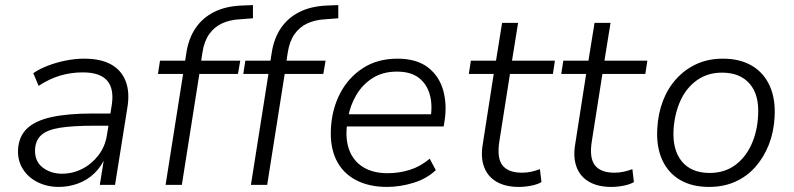

<svg xmlns="http://www.w3.org/2000/svg" viewBox="-20 -728 3125 756"><path d="M211 8Q166 8 128.5 -10.5Q91 -29 70 -62.5Q49 -96 51 -139Q54 -191 86.5 -222Q119 -253 183 -267Q247 -281 343 -281H426L418 -233H351Q267 -233 216.5 -225Q166 -217 143 -196.5Q120 -176 118 -140Q116 -93 148 -68.5Q180 -44 224 -44Q266 -44 303.5 -63Q341 -82 367.5 -116.5Q394 -151 401 -196L420 -314Q430 -378 402 -410.5Q374 -443 306 -443Q260 -443 217.5 -430.5Q175 -418 132 -390L111 -440Q138 -458 171.5 -470.5Q205 -483 241 -490Q277 -497 312 -497Q376 -497 417 -474.5Q458 -452 475 -408Q492 -364 481 -301L433 0H373L391 -112H396Q380 -73 352 -46Q324 -19 287.5 -5.5Q251 8 211 8Z M632 0 701 -437H602L610 -489H721L707 -476L714 -521Q723 -578 750.5 -618Q778 -658 822.5 -680.5Q867 -703 928 -706L976 -708V-656L924 -652Q885 -650 854.5 -636Q824 -622 804 -594Q784 -566 777 -521L771 -481L764 -489H926L917 -437H765L696 0Z M968 0 1037 -437H938L946 -489H1057L1043 -476L1050 -521Q1059 -578 1086.5 -618Q1114 -658 1158.5 -680.5Q1203 -703 1264 -706L1312 -708V-656L1260 -652Q1221 -650 1190.5 -636Q1160 -622 1140 -594Q1120 -566 1113 -521L1107 -481L1100 -489H1262L1253 -437H1101L1032 0Z M1504 8Q1432 8 1380.5 -19.5Q1329 -47 1304 -98.5Q1279 -150 1283 -222Q1287 -298 1319 -360Q1351 -422 1408.5 -459.5Q1466 -497 1545 -497Q1620 -497 1664.5 -463Q1709 -429 1725 -372.5Q1741 -316 1730 -249L1727 -230H1328L1336 -278H1697L1675 -262Q1684 -315 1672 -356.5Q1660 -398 1628.5 -422Q1597 -446 1543 -446Q1487 -446 1447 -420.5Q1407 -395 1383 -354Q1359 -313 1351 -267L1348 -247Q1338 -186 1354 -140.5Q1370 -95 1409 -70.5Q1448 -46 1506 -46Q1551 -46 1593 -59Q1635 -72 1672 -103L1696 -58Q1660 -24 1607.5 -8Q1555 8 1504 8Z M2023 8Q1970 8 1935 -12.5Q1900 -33 1886 -71Q1872 -109 1881 -161L1924 -437H1826L1834 -489H1933L1957 -638H2020L1996 -489H2165L2157 -437H1988L1946 -170Q1936 -105 1959 -76.5Q1982 -48 2035 -48Q2055 -48 2072.5 -52Q2090 -56 2106 -62L2112 -11Q2097 -2 2072 3Q2047 8 2023 8Z M2387 8Q2334 8 2299 -12.5Q2264 -33 2250 -71Q2236 -109 2245 -161L2288 -437H2190L2198 -489H2297L2321 -638H2384L2360 -489H2529L2521 -437H2352L2310 -170Q2300 -105 2323 -76.5Q2346 -48 2399 -48Q2419 -48 2436.5 -52Q2454 -56 2470 -62L2476 -11Q2461 -2 2436 3Q2411 8 2387 8Z M2772 8Q2704 8 2657 -20Q2610 -48 2587 -99.5Q2564 -151 2568 -221Q2571 -280 2590 -330Q2609 -380 2643 -417.5Q2677 -455 2723 -476Q2769 -497 2826 -497Q2894 -497 2941 -469Q2988 -441 3011 -389.5Q3034 -338 3030 -268Q3027 -209 3007.5 -159Q2988 -109 2954.5 -71Q2921 -33 2875 -12.5Q2829 8 2772 8ZM2774 -47Q2832 -47 2873.5 -77Q2915 -107 2938.5 -158.5Q2962 -210 2965 -273Q2970 -354 2932 -398Q2894 -442 2823 -442Q2766 -442 2724 -412Q2682 -382 2659 -331Q2636 -280 2632 -216Q2628 -136 2665.5 -91.5Q2703 -47 2774 -47Z"/></svg>

Font: Nunito Sans 10pt Light
Style: Italic
Weight: 300
Italic angle: -9°
Designer: Vernon Adams
Foundry: Vernon Adams
Version: Version 3.101;gftools[0.9.27]